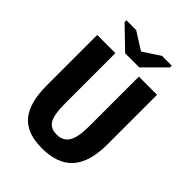

<svg xmlns="http://www.w3.org/2000/svg" viewBox="-238 -950 1076 1076"><g transform="rotate(45 300.0 -412.0)"><path d="M292.5 9.8Q172.4 9.8 117.7 -55.7Q63 -121.1 63 -257.8V-658.7H207V-259.3Q207 -173.8 226.8 -138.4Q246.6 -103 296.4 -103Q347.2 -103 370.1 -140.6Q393.1 -178.2 393.1 -264.2V-658.7H537.1V-265.1Q537.1 -125.5 476.8 -57.9Q416.5 9.8 292.5 9.8ZM357.9 -696.8H246.1L120.1 -818.4V-832.5H198.2L301.3 -767.1H303.2L402.3 -832.5H480V-818.4Z"/></g></svg>

Font: Liberation Mono
Style: Bold
Weight: 700
Monospace: yes
Designer: Steve Matteson
Foundry: Ascender Corporation
Version: Version 2.1.5